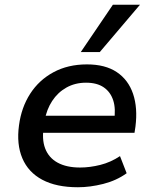

<svg xmlns="http://www.w3.org/2000/svg" viewBox="-20 -779 648 808"><path d="M308 9Q217 9 158 -22.5Q99 -54 74 -113Q49 -172 60 -252Q70 -327 107 -384.5Q144 -442 205 -475Q266 -508 346 -508Q423 -508 471.5 -475.5Q520 -443 540 -384Q560 -325 550 -246L546 -220H140L151 -292H481L460 -270Q468 -321 456.5 -356.5Q445 -392 416.5 -411.5Q388 -431 342 -431Q296 -431 259.5 -410.5Q223 -390 199.5 -354Q176 -318 168 -272L165 -251Q155 -194 170 -154.5Q185 -115 222.5 -94.5Q260 -74 317 -74Q358 -74 402 -85Q446 -96 485 -122L513 -50Q470 -19 414.5 -5Q359 9 308 9ZM320 -560 455 -759H569L400 -560Z"/></svg>

Font: Nunito Sans 7pt SemiBold
Style: Italic
Weight: 600
Italic angle: -9°
Designer: Vernon Adams
Foundry: Vernon Adams
Version: Version 3.101;gftools[0.9.27]